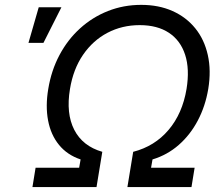

<svg xmlns="http://www.w3.org/2000/svg" viewBox="-20 -757 901 777"><path d="M111.3 0 124 -78.1H300.3L306.2 -111.8Q252 -129.9 218.8 -170.7Q185.5 -211.4 174.6 -269.5Q163.6 -327.6 175.3 -397Q187.5 -471.7 220.7 -534.2Q253.9 -596.7 304 -642.1Q354 -687.5 417 -712.4Q480 -737.3 551.3 -737.3Q622.6 -737.3 678.2 -712.4Q733.9 -687.5 770.5 -642.1Q807.1 -596.7 821 -534.2Q835 -471.7 822.8 -397Q811 -327.1 780.5 -269.3Q750 -211.4 703.6 -170.7Q657.2 -129.9 597.2 -111.8L591.3 -78.1H767.6L754.9 0H495.6L519 -142.6Q606 -165 662.1 -231.2Q718.3 -297.4 734.9 -397Q748 -477.5 729.2 -535.4Q710.4 -593.3 663.6 -624.3Q616.7 -655.3 545.4 -655.3Q474.1 -655.3 415 -624.3Q356 -593.3 316.2 -535.4Q276.4 -477.5 263.2 -397Q246.6 -297.9 280.5 -231.7Q314.5 -165.5 394 -142.6L370.6 0ZM95.2 -583.5 136.7 -727.5H228.5L155.8 -583.5Z"/></svg>

Font: Inter 18pt
Style: Italic
Weight: 400
Italic angle: -9.3988°
Designer: Rasmus Andersson
Foundry: rsms
Version: Version 4.001;git-66647c0bb